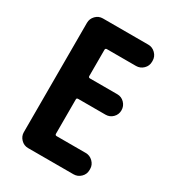

<svg xmlns="http://www.w3.org/2000/svg" viewBox="-176 -833 853 937"><g transform="rotate(30 250.0 -365.0)"><path d="M382.8 -730.5Q406.2 -730.5 423.3 -713.4Q440.4 -696.3 440.4 -672.9V-667Q440.4 -643.6 423.3 -627Q406.2 -610.4 382.8 -610.4H218.8Q210 -610.4 210 -601.6V-454.1Q210 -445.3 218.8 -445.3H373Q396.5 -445.3 413.1 -428.2Q429.7 -411.1 429.7 -387.7V-386.7Q429.7 -363.3 413.1 -346.7Q396.5 -330.1 373 -330.1H218.8Q210 -330.1 210 -322.3V-128.9Q210 -120.1 218.8 -120.1H382.8Q406.2 -120.1 423.3 -103Q440.4 -85.9 440.4 -63.5V-56.6Q440.4 -33.2 423.3 -16.6Q406.2 0 382.8 0H127Q103.5 0 86.9 -17.1Q70.3 -34.2 70.3 -56.6V-672.9Q70.3 -696.3 86.9 -713.4Q103.5 -730.5 127 -730.5Z"/></g></svg>

Font: Rounded Mgen+ 2m bold
Style: Bold
Weight: 700
Designer: [Source Han Sans]
Ryoko NISHIZUKA  (kana & ideographs); Paul D. Hunt (Latin, Greek & Cyrillic); Wenlong ZHANG  (bopomofo
Version: Version 1.059.20150602